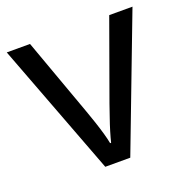

<svg xmlns="http://www.w3.org/2000/svg" viewBox="-102 -632 712 729"><g transform="rotate(-20 254.0 -268.0)"><path d="M203 0 0 -536H94L208 -220Q216 -198 225 -171Q234 -144 241 -119.5Q248 -95 251 -78H255Q259 -95 266.5 -120Q274 -145 283.5 -172Q293 -199 300 -220L414 -536H508L304 0Z"/></g></svg>

Font: Noto Sans Meroitic
Style: Regular
Weight: 400
Designer: Monotype Design Team
Foundry: Monotype Imaging Inc.
Version: Version 2.002; ttfautohint (v1.8.4.7-5d5b)